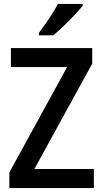

<svg xmlns="http://www.w3.org/2000/svg" viewBox="-20 -959 524 979"><path d="M458.5 0H27.8V-80.1L322.3 -617.2H35.6V-713.9H450.2V-634.3L155.3 -97.2H458.5ZM401.4 -939V-929.2Q390.1 -915 372.1 -895.3Q354 -875.5 332.8 -854Q311.5 -832.5 290.3 -812.7Q269 -793 252 -778.8H178.2V-791Q195.3 -814 213.1 -839.4Q231 -864.7 247.1 -890.6Q263.2 -916.5 275.4 -939Z"/></svg>

Font: Open Sans SemiCondensed SemiBold
Style: Regular
Weight: 600
Width: 4
Designer: Monotype Design Team
Foundry: Monotype Imaging Inc.
Version: Version 3.000